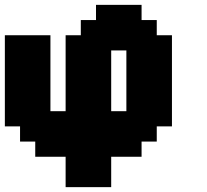

<svg xmlns="http://www.w3.org/2000/svg" viewBox="-20 -645 852 790"><path d="M250 125H437.5V0H562.5V-62.5H625V-125H687.5V-500H625V-562.5H562.5V-625H375V-562.5H312.5V-500H250V-187.5H187.5V-500H0V-125H62.5V-62.5H125V0H250ZM500 -187.5H437.5V-437.5H500Z"/></svg>

Font: Faithful 32x
Style: Semibold
Weight: 400
Foundry: Faithful Resource Pack
Version: Version 1.0; January 27, 2023